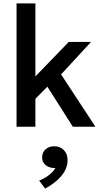

<svg xmlns="http://www.w3.org/2000/svg" viewBox="-20 -740 598 1121"><path d="M76.6 0V-720H186.6V-293.9L381.3 -495H511.3L336.6 -305.5L537.2 0H405.3L256.6 -233.9L186.6 -163V0ZM243.8 361 208.4 314.6Q241.2 301.4 267 281.2Q292.8 261.1 303.2 240.8Q282.3 241.9 264.7 234.6Q247.1 227.3 236.5 213.1Q225.9 198.9 225.9 180Q225.9 150.3 245.8 132.1Q265.6 113.9 296.6 113.9Q331.1 113.9 352.8 136.3Q374.6 158.8 374.6 196.2Q374.6 226 359.9 254.9Q345.2 283.8 316.1 310.5Q286.9 337.3 243.8 361Z"/></svg>

Font: Geologica Thin
Style: Regular
Weight: 100
Version: Version 1.010;gftools[0.9.28]